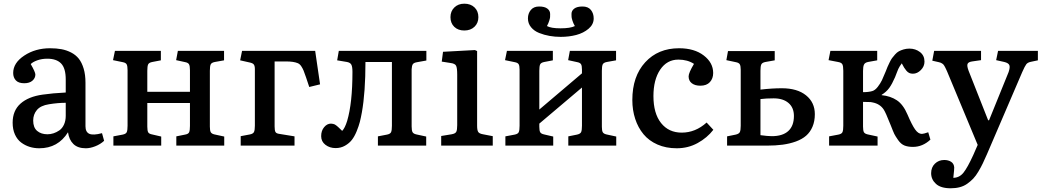

<svg xmlns="http://www.w3.org/2000/svg" viewBox="-20 -782 5596 1031"><path d="M190.9 14.2Q163.6 14.2 139.2 6.6Q114.7 -1 93.8 -16.6Q72.8 -32.2 60.3 -59.6Q47.9 -86.9 47.9 -123Q47.9 -188 90.1 -225.6Q132.3 -263.2 209 -273.9Q262.2 -281.7 333 -285.2V-355Q333 -415.5 308.1 -441.2Q283.2 -466.8 233.9 -466.8Q205.1 -466.8 180.9 -458.3Q156.7 -449.7 145 -438Q169.9 -394.5 169.9 -381.8Q169.9 -362.8 154.3 -348.9Q138.7 -335 109.9 -335Q79.6 -335 65.2 -350.3Q50.8 -365.7 50.8 -390.1Q50.8 -444.3 110.4 -483.6Q169.9 -522.9 249 -522.9Q282.7 -522.9 310.1 -517.8Q337.4 -512.7 362.1 -500Q386.7 -487.3 403.1 -466.8Q419.4 -446.3 429.2 -413.6Q439 -380.9 439 -337.9V-104Q439 -72.8 459.7 -63.5Q480.5 -54.2 527.8 -66.9L539.1 -25.9Q519 -7.3 491.7 3.4Q464.4 14.2 440.9 14.2Q397.5 14.2 374 -8.8Q350.6 -31.7 345.2 -71.8Q291.5 14.2 190.9 14.2ZM234.9 -61Q251.5 -61 267.3 -66.2Q283.2 -71.3 298.6 -81.8Q314 -92.3 323.5 -112.8Q333 -133.3 333 -160.2V-230Q291 -230 243.2 -222.2Q198.2 -215.3 178.2 -191.4Q158.2 -167.5 158.2 -134.8Q158.2 -97.2 179.4 -79.1Q200.7 -61 234.9 -61Z M588.9 0V-49.8L638.2 -59.1Q656.2 -62.5 660.6 -72.5Q665 -82.5 665 -106.9V-404.8Q665 -427.2 660.2 -436.3Q655.3 -445.3 639.2 -448.2L586.9 -459L597.2 -508.8H843.8V-458L797.9 -449.2Q779.8 -445.8 775.4 -436Q771 -426.3 771 -401.9V-289.1H1000V-404.8Q1000 -427.7 995.1 -436.5Q990.2 -445.3 975.1 -448.2L925.8 -459L935.1 -508.8H1183.1V-458L1133.8 -449.2Q1115.7 -445.8 1111.3 -436Q1106.9 -426.3 1106.9 -401.9V-102.1Q1106.9 -80.6 1111.8 -72Q1116.7 -63.5 1131.8 -60.1L1184.1 -48.8V0H926.8V-49.8L973.1 -59.1Q991.2 -62 995.6 -71.8Q1000 -81.5 1000 -106V-229H771V-102.1Q771 -79.6 775.9 -71.3Q780.8 -63 796.9 -60.1L845.7 -48.8V0Z M1272.5 0V-50.8L1321.8 -60.1Q1339.4 -63.5 1344 -73.5Q1348.6 -83.5 1348.6 -106.9V-411.1Q1348.6 -428.2 1342.8 -435.8Q1336.9 -443.4 1319.3 -446.8L1269.5 -458L1279.8 -508.8H1672.4L1698.7 -329.1L1640.6 -314.9L1623.5 -366.2Q1615.2 -390.6 1610.1 -403.1Q1605 -415.5 1597.2 -427Q1589.4 -438.5 1578.6 -442.9Q1567.9 -447.3 1552.7 -449.7Q1537.6 -452.1 1513.7 -452.1H1454.6V-103Q1454.6 -81.5 1459.2 -73.2Q1463.9 -64.9 1480.5 -63L1561.5 -49.8V0Z M1782.2 13.2Q1750.5 13.2 1727.5 -4.4Q1704.6 -22 1704.6 -50.8Q1704.6 -80.1 1720.5 -99.1Q1736.3 -118.2 1757.3 -118.2Q1763.2 -118.2 1768.8 -116.7Q1774.4 -115.2 1778.1 -113.5Q1781.7 -111.8 1787.6 -106.9Q1793.5 -102.1 1796.1 -99.6Q1798.8 -97.2 1806.4 -89.8Q1814 -82.5 1817.4 -79.1Q1832 -93.8 1844.2 -132.8Q1872.6 -229 1872.6 -396Q1872.6 -422.9 1866.9 -434.3Q1861.3 -445.8 1843.3 -449.2L1790.5 -458L1799.3 -508.8H2269.5V-457L2220.2 -448.2Q2202.1 -445.3 2196.8 -437.3Q2191.4 -429.2 2190.4 -410.2V-103Q2190.4 -81.1 2195.3 -72.3Q2200.2 -63.5 2216.3 -60.1L2268.6 -48.8V0H2009.3V-49.8L2057.6 -59.1Q2075.7 -62.5 2080.1 -72.5Q2084.5 -82.5 2084.5 -106.9V-449.2H1942.4Q1942.4 -286.6 1923.3 -179.2Q1918 -149.9 1912.4 -127.7Q1906.7 -105.5 1895.3 -77.4Q1883.8 -49.3 1869.6 -31Q1855.5 -12.7 1832.8 0.2Q1810.1 13.2 1782.2 13.2Z M2473.1 -618.2Q2439.9 -618.2 2419.4 -637.9Q2398.9 -657.7 2398.9 -689.9Q2398.9 -721.7 2419.7 -741.9Q2440.4 -762.2 2473.1 -762.2Q2507.3 -762.2 2528.1 -742.2Q2548.8 -722.2 2548.8 -689.9Q2548.8 -658.2 2527.8 -638.2Q2506.8 -618.2 2473.1 -618.2ZM2349.1 0V-51.8L2405.3 -61Q2425.3 -64.5 2430.2 -74.5Q2435.1 -84.5 2435.1 -109.9V-381.8Q2435.1 -417.5 2429 -429.2Q2422.9 -440.9 2398.9 -443.8L2352.1 -451.2L2358.9 -503.9L2530.3 -513.2L2542 -507.8V-106.9Q2542 -83.5 2547.6 -74Q2553.2 -64.5 2573.2 -61L2626 -50.8V0Z M2990.7 -584Q2960.4 -584 2931.2 -589.1Q2901.9 -594.2 2875 -605Q2848.1 -615.7 2831.5 -636Q2814.9 -656.2 2814.9 -683.1Q2814.9 -709.5 2830.3 -728.3Q2845.7 -747.1 2875 -747.1Q2904.3 -747.1 2919.2 -735.8Q2934.1 -724.6 2934.1 -707Q2934.1 -695.3 2933.8 -689.9Q2933.6 -684.6 2929.4 -670.9Q2925.3 -657.2 2917 -642.1Q2939 -629.9 2989.7 -629.9Q3043 -629.9 3066.9 -642.1Q3058.1 -657.2 3054 -670.9Q3049.8 -684.6 3049.3 -690.2Q3048.8 -695.8 3048.8 -707Q3048.8 -724.6 3063.7 -735.8Q3078.6 -747.1 3107.9 -747.1Q3138.2 -747.1 3153.1 -728.5Q3168 -710 3168 -683.1Q3168 -650.9 3140.6 -627.7Q3113.3 -604.5 3074.2 -594.2Q3035.2 -584 2990.7 -584ZM2693.8 0V-49.8L2743.2 -59.1Q2761.2 -62.5 2765.6 -72.5Q2770 -82.5 2770 -106.9V-408.2Q2770 -428.7 2765.1 -437Q2760.3 -445.3 2744.1 -448.2L2691.9 -459L2702.1 -508.8H2948.7V-458L2902.8 -449.2Q2884.8 -445.8 2880.4 -436Q2876 -426.3 2876 -401.9V-193.8L3105 -388.2V-408.2Q3105 -428.7 3100.1 -437Q3095.2 -445.3 3080.1 -448.2L3030.8 -459L3040 -508.8H3288.1V-458L3238.8 -449.2Q3220.7 -445.8 3216.3 -436Q3211.9 -426.3 3211.9 -401.9V-101.1Q3211.9 -80.1 3216.8 -71.8Q3221.7 -63.5 3236.8 -60.1L3289.1 -48.8V0H3031.7V-49.8L3078.1 -59.1Q3096.2 -63 3100.6 -72.8Q3105 -82.5 3105 -106.9V-312L2876 -118.2V-101.1Q2876 -80.1 2880.9 -71.8Q2885.7 -63.5 2901.9 -60.1L2950.7 -48.8V0Z M3613.8 14.2Q3556.2 14.2 3510.5 -5.9Q3464.8 -25.9 3435.5 -61.3Q3406.2 -96.7 3390.9 -143.6Q3375.5 -190.4 3375.5 -245.1Q3375.5 -372.1 3444.6 -447.5Q3513.7 -522.9 3626.5 -522.9Q3708.5 -522.9 3759 -484.1Q3809.6 -445.3 3809.6 -390.1Q3809.6 -360.4 3792 -341.1Q3774.4 -321.8 3740.7 -321.8Q3711.9 -321.8 3694.8 -335Q3677.7 -348.1 3677.7 -372.1Q3677.7 -390.6 3706.5 -439Q3671.9 -461.9 3622.6 -461.9Q3561.5 -461.9 3525.1 -408Q3488.8 -354 3488.8 -266.1Q3488.8 -172.9 3529.8 -121.3Q3570.8 -69.8 3640.6 -69.8Q3714.4 -69.8 3774.4 -124L3810.5 -85Q3777.3 -42 3726.3 -13.9Q3675.3 14.2 3613.8 14.2Z M3884.3 0V-49.8L3930.2 -59.1Q3948.2 -63 3952.9 -73Q3957.5 -83 3957.5 -106.9V-408.2Q3957.5 -428.2 3952.4 -436.8Q3947.3 -445.3 3931.2 -448.2L3880.4 -459L3889.2 -507.8H4140.1V-458L4090.3 -449.2Q4072.3 -445.8 4067.9 -435.8Q4063.5 -425.8 4063.5 -401.9V-300.8Q4125 -308.1 4178.2 -308.1Q4261.2 -308.1 4308.3 -270Q4355.5 -231.9 4355.5 -168.9Q4355.5 -130.9 4343 -101.6Q4330.6 -72.3 4308.6 -53.2Q4286.6 -34.2 4253.7 -22.2Q4220.7 -10.3 4182.6 -5.1Q4144.5 0 4097.2 0ZM4124.5 -50.8Q4182.6 -50.8 4212.9 -78.4Q4243.2 -106 4243.2 -159.2Q4243.2 -204.1 4214.1 -229Q4185.1 -253.9 4134.3 -253.9Q4092.8 -253.9 4063.5 -250V-56.2Q4102.1 -50.8 4124.5 -50.8Z M4882.3 6.8Q4855.5 6.8 4836.7 -0.7Q4817.9 -8.3 4803 -29.5Q4788.1 -50.8 4782.2 -62.7Q4776.4 -74.7 4763.2 -108.9Q4760.7 -114.7 4759.3 -118.2Q4736.3 -176.8 4725.6 -193.4Q4705.6 -224.1 4666 -231.9Q4660.6 -232.9 4655.3 -233.9Q4644 -234.9 4614.3 -234.9V-102.1Q4614.3 -80.6 4619.1 -72Q4624 -63.5 4640.1 -60.1L4692.4 -48.8V0H4432.1V-49.8L4481.4 -59.1Q4499.5 -62.5 4503.9 -72.5Q4508.3 -82.5 4508.3 -106.9V-401.9Q4508.3 -427.2 4503.2 -436.8Q4498 -446.3 4480 -449.2L4429.2 -459L4439 -508.8H4690.4V-458L4641.1 -449.2Q4624.5 -445.8 4619.4 -435.1Q4614.3 -424.3 4614.3 -400.9V-287.1Q4644.5 -287.1 4664.1 -293Q4679.2 -297.4 4693.4 -315.7Q4707.5 -334 4715.8 -351.3Q4724.1 -368.7 4736.3 -398.9Q4742.7 -415.5 4745.8 -422.9Q4749 -430.2 4756.6 -446Q4764.2 -461.9 4770 -469.7Q4775.9 -477.5 4786.1 -489.3Q4796.4 -501 4806.9 -506.6Q4817.4 -512.2 4832 -516.6Q4846.7 -521 4863.3 -521Q4896 -521 4920.2 -502.4Q4944.3 -483.9 4944.3 -451.2Q4944.3 -425.3 4924.8 -405.8Q4905.3 -386.2 4882.3 -386.2Q4871.1 -386.2 4862.8 -389.9Q4854.5 -393.6 4846.9 -402.6Q4839.4 -411.6 4835 -418.9Q4830.6 -426.3 4822.3 -441.9Q4816.4 -434.6 4811.3 -425.8Q4806.2 -417 4803.5 -411.4Q4800.8 -405.8 4794.9 -389.9Q4789.1 -374 4786.1 -367.2Q4770.5 -331.1 4755.1 -309.8Q4739.7 -288.6 4714.4 -272.9V-271Q4762.2 -266.1 4796.1 -243.4Q4830.1 -220.7 4853 -167Q4876.5 -111.8 4893.6 -87.4Q4910.6 -63 4930.2 -63Q4939 -63 4964.4 -71.8L4976.1 -32.2Q4934.1 6.8 4882.3 6.8Z M5085 229Q5031.7 229 5005.9 205.3Q4980 181.6 4980 147.9Q4980 116.7 5000.2 96.9Q5020.5 77.1 5050.3 77.1Q5072.3 77.1 5087.4 86.9Q5102.5 96.7 5104 117.2Q5104.5 124 5099.1 172.9Q5131.8 172.4 5153.6 145.3Q5175.3 118.2 5206.1 50.8L5230 -3.9L5065.9 -397.9Q5064 -402.3 5060.1 -410.6Q5056.2 -418.9 5054.7 -421.6Q5053.2 -424.3 5050.3 -429.4Q5047.4 -434.6 5045.2 -436.3Q5043 -438 5039.3 -440.9Q5035.6 -443.8 5031.2 -445.3Q5026.9 -446.8 5021 -448.2L4986.3 -456.1L4996.1 -508.8H5248V-459L5200.2 -452.1Q5179.7 -449.2 5175.5 -438.7Q5171.4 -428.2 5181.2 -401.9L5286.1 -136.2H5291L5396 -395Q5404.8 -420.9 5399.9 -432.4Q5395 -443.8 5373 -449.2L5329.1 -459L5339.4 -508.8H5553.2V-458L5516.1 -450.2Q5498.5 -446.8 5491 -437Q5483.4 -427.2 5469.2 -395L5280.3 44.9Q5267.1 75.2 5257.3 95.5Q5247.6 115.7 5233.9 138.9Q5220.2 162.1 5206.3 176.8Q5192.4 191.4 5174.3 204.3Q5156.2 217.3 5134 223.1Q5111.8 229 5085 229Z"/></svg>

Font: Literata Book Medium
Style: Regular
Weight: 500
Designer: Latin by Veronika Burian and Jose Scaglione. Greek by Irene Vlachou. Cyrillic by Vera Evstafieva
Foundry: TypeTogether
Version: Version 2.003;PS 002.003;hotconv 1.0.88;makeotf.lib2.5.64775